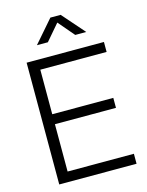

<svg xmlns="http://www.w3.org/2000/svg" viewBox="-137 -1026 847 1108"><g transform="rotate(-15 286.5 -471.5)"><path d="M75.7 0V-727.5H537.6V-668H141.6V-401.9H506.3V-342.3H141.6V-59.6H537.6V0ZM224.6 -809.6H159.7V-810.1L275.4 -943.4H336.9L453.6 -810.1V-809.6H388.2L306.6 -905.3Z"/></g></svg>

Font: Inter Display Light
Style: Regular
Weight: 300
Designer: Rasmus Andersson
Foundry: rsms
Version: Version 4.000;git-a52131595